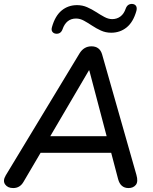

<svg xmlns="http://www.w3.org/2000/svg" viewBox="-22 -947 778 974"><path d="M45 7Q17 7 4 -11.5Q-9 -30 7 -57L382 -677Q404 -712 442 -712Q484 -712 496 -671L670 -60Q680 -25 667 -9Q654 7 630 7Q589 7 577 -39L542 -172H184L97 -24Q79 7 45 7ZM429 -590 233 -256H519L431 -590ZM262 -776Q250 -777 243.5 -786Q237 -795 242 -811Q258 -867 291 -894Q324 -921 369 -921Q396 -921 420 -910.5Q444 -900 465.5 -886Q487 -872 507.5 -861Q528 -850 547 -850Q571 -850 589 -863.5Q607 -877 616 -904Q625 -928 649 -927Q662 -926 668 -917Q674 -908 670 -892Q654 -835 620.5 -808Q587 -781 542 -781Q514 -781 490 -792Q466 -803 445 -817Q424 -831 404 -842Q384 -853 364 -853Q314 -853 295 -798Q286 -774 262 -776Z"/></svg>

Font: Nunito SemiBold
Style: Italic
Weight: 600
Italic angle: -9°
Designer: Vernon Adams
Foundry: Vernon Adams
Version: Version 3.601; ttfautohint (v1.8.2.53-6de2)